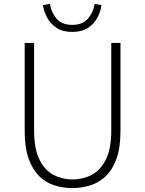

<svg xmlns="http://www.w3.org/2000/svg" viewBox="-20 -947 740 980"><path d="M349 13Q303 13 259 -0.5Q215 -14 181 -47Q147 -80 126.5 -136.5Q106 -193 106 -278V-728H154V-284Q154 -187 181.5 -132Q209 -77 253.5 -54Q298 -31 349 -31Q402 -31 447 -54Q492 -77 520 -132Q548 -187 548 -284V-728H595V-278Q595 -193 574.5 -136.5Q554 -80 519 -47Q484 -14 439.5 -0.5Q395 13 349 13ZM349 -784Q300 -784 268.5 -805Q237 -826 220.5 -857.5Q204 -889 199 -921L235 -927Q241 -885 268 -852.5Q295 -820 349 -820Q402 -820 429.5 -852.5Q457 -885 463 -927L498 -921Q494 -889 477.5 -857.5Q461 -826 429.5 -805Q398 -784 349 -784Z"/></svg>

Font: Noto Sans JP ExtraLight
Style: Regular
Weight: 250
Designer: Ryoko NISHIZUKA  (kana, bopomofo & ideographs); Paul D. Hunt (Latin, Greek & Cyrillic); Sandoll Communications , Soo-you
Foundry: Adobe
Version: Version 2.004-H2;hotconv 1.0.118;makeotfexe 2.5.65603